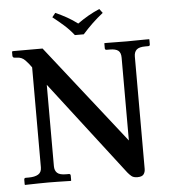

<svg xmlns="http://www.w3.org/2000/svg" viewBox="-56 -863 822 926"><g transform="rotate(-5 355.0 -400.0)"><path d="M546 -569Q546 -593 533.5 -603Q521 -613 492 -613H478Q469 -613 469 -621V-645L471 -646Q471 -646 489.5 -646Q508 -646 533.5 -645.5Q559 -645 578 -645Q596 -645 621 -645.5Q646 -646 665.5 -646Q685 -646 685 -646L687 -645V-621Q687 -613 679 -613H665Q634 -613 622 -601.5Q610 -590 610 -569V-25Q610 -9 602 1.5Q594 12 572 12Q553 12 543 3.5Q533 -5 525 -15L175 -470V-76Q175 -55 187 -43.5Q199 -32 230 -32H244Q252 -32 252 -23V0L250 2Q250 2 230.5 1.5Q211 1 185.5 0.5Q160 0 142 0Q123 0 96 0.5Q69 1 49 1.5Q29 2 29 2L27 0V-23Q27 -32 35 -32H49Q79 -32 95.5 -42Q112 -52 112 -76V-560Q99 -579 82.5 -596Q66 -613 42 -613Q29 -613 25.5 -616Q22 -619 22 -624V-643L25 -646H170L546 -168ZM331 -697Q309 -725 283 -748Q257 -771 230 -792L246 -812Q275 -799 301 -784.5Q327 -770 352 -751Q380 -771 405.5 -785.5Q431 -800 459 -812L474 -792Q446 -770 421.5 -746.5Q397 -723 374 -697Z"/></g></svg>

Font: Libertinus Serif SemiBold
Style: Regular
Weight: 600
Designer: Philipp H. Poll, Khaled Hosny
Foundry: Caleb Maclennan
Version: Version 7.051;RELEASE